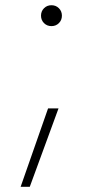

<svg xmlns="http://www.w3.org/2000/svg" viewBox="-20 -545 384 735"><path d="M59 170 164 -130H204L94 170ZM177 -445Q160 -445 148.5 -456.5Q137 -468 137 -485Q137 -502 148.5 -513.5Q160 -525 177 -525Q194 -525 205.5 -513.5Q217 -502 217 -485Q217 -468 205.5 -456.5Q194 -445 177 -445Z"/></svg>

Font: M PLUS 2 ExtraLight
Style: Regular
Weight: 250
Designer: Coji Morishita
Foundry: UNDERFOREST DESIGN
Version: Version 1.001